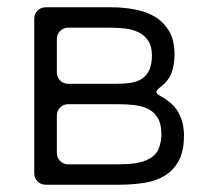

<svg xmlns="http://www.w3.org/2000/svg" viewBox="-20 -507 600 527"><path d="M74 -32V-455Q74 -469 83 -478Q92 -487 106 -487H286Q319 -487 350.5 -481Q382 -475 406 -460.5Q430 -446 444.5 -421Q459 -396 459 -357Q459 -328 450.5 -306Q442 -284 419 -267Q409 -259 409.5 -254Q410 -249 421 -243Q442 -232 459 -214Q485 -182 485 -135Q485 -93 471 -66.5Q457 -40 432.5 -25Q408 -10 375.5 -5Q343 0 307 0H106Q92 0 83 -9Q74 -18 74 -32ZM168 -277H300Q322 -277 340 -280Q358 -283 370.5 -291.5Q383 -300 390 -315.5Q397 -331 397 -355Q397 -380 387 -395Q377 -410 361 -418Q345 -426 325 -428.5Q305 -431 284 -431H168Q154 -431 145 -422Q136 -413 136 -399V-309Q136 -295 145 -286Q154 -277 168 -277ZM168 -56H304Q318 -56 334.5 -57Q351 -58 366.5 -62Q382 -66 395 -74.5Q408 -83 415 -97Q423 -118 423 -138Q423 -166 413.5 -182.5Q404 -199 387.5 -207.5Q371 -216 349.5 -218.5Q328 -221 304 -221H168Q154 -221 145 -212Q136 -203 136 -189V-88Q136 -74 145 -65Q154 -56 168 -56Z"/></svg>

Font: Higure Gothic
Style: Regular
Weight: 400
Designer: Yoshimichi Ohira
Foundry: Positype
Version: Version 1.000